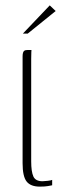

<svg xmlns="http://www.w3.org/2000/svg" viewBox="-20 -691 227 714"><path d="M128 3Q94 3 79 -16Q64 -35 64 -84V-481Q64 -489 65.5 -494.5Q67 -500 70.5 -502.5Q74 -505 82 -505H97Q97 -505 96.5 -496.5Q96 -488 96 -472V-91Q96 -53 104 -35Q112 -17 138 -17Q144 -17 157 -18.5Q170 -20 174 -22V-2Q169 -1 158 1Q147 3 128 3ZM65 -566 165 -671 187 -650 83 -566Z"/></svg>

Font: Genos Thin ExtraLight
Style: Regular
Weight: 250
Version: Version 1.010